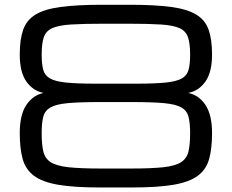

<svg xmlns="http://www.w3.org/2000/svg" viewBox="-20 -786 991 821"><path d="M793 -552.7Q793 -599.6 783.9 -626.5Q774.9 -653.3 748 -665.5Q721.2 -677.7 668.7 -681.2Q616.2 -684.6 528.8 -684.6H422.4Q335 -684.6 282.5 -681.2Q230 -677.7 203.1 -665.5Q176.3 -653.3 167.2 -626.5Q158.2 -599.6 158.2 -552.7Q158.2 -513.2 164.6 -488.5Q170.9 -463.9 193.1 -450.9Q215.3 -438 261.7 -433.1Q308.1 -428.2 388.2 -428.2H563Q643.1 -428.2 689.5 -433.1Q735.8 -438 758.1 -450.9Q780.3 -463.9 786.6 -488.5Q793 -513.2 793 -552.7ZM64.5 -216.8Q64.5 -295.4 92.8 -337.4Q121.1 -379.4 166.5 -388.7Q121.6 -397 93 -437Q64.5 -477.1 64.5 -552.7Q64.5 -616.7 78.9 -658.2Q93.3 -699.7 131.1 -723.1Q168.9 -746.6 238.3 -756.1Q307.6 -765.6 417.5 -765.6H533.7Q643.6 -765.6 712.9 -756.1Q782.2 -746.6 820.1 -723.1Q857.9 -699.7 872.3 -658.2Q886.7 -616.7 886.7 -552.7Q886.7 -477.1 858.2 -437Q829.6 -397 784.7 -388.7Q830.1 -379.4 858.4 -337.4Q886.7 -295.4 886.7 -216.8Q886.7 -150.9 874.3 -106.2Q861.8 -61.5 826.2 -34.7Q790.5 -7.8 723.1 3.9Q655.8 15.6 545.9 15.6H405.3Q295.4 15.6 228 3.9Q160.6 -7.8 125 -34.7Q89.4 -61.5 76.9 -106.2Q64.5 -150.9 64.5 -216.8ZM793 -216.8Q793 -260.3 786.1 -286.6Q779.3 -313 755.4 -326.7Q731.4 -340.3 681.2 -345Q630.9 -349.6 543.5 -349.6H407.7Q320.3 -349.6 270 -345Q219.7 -340.3 195.8 -326.7Q171.9 -313 165 -286.6Q158.2 -260.3 158.2 -216.8Q158.2 -168 165.3 -138.2Q172.4 -108.4 196.8 -92.5Q221.2 -76.7 272 -71Q322.8 -65.4 410.2 -65.4H541Q628.4 -65.4 679.2 -71Q730 -76.7 754.4 -92.5Q778.8 -108.4 785.9 -138.2Q793 -168 793 -216.8Z"/></svg>

Font: Michroma
Style: Regular
Weight: 400
Designer: Vernon Adams
Foundry: Vernon Adams
Version: Version 1.100; ttfautohint (v1.8.4.7-5d5b);gftools[0.9.29]